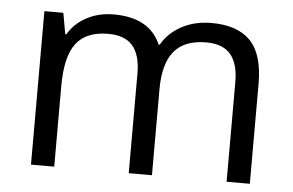

<svg xmlns="http://www.w3.org/2000/svg" viewBox="-44 -606 1017 667"><g transform="rotate(5 465.0 -272.5)"><path d="M768.1 0V-348.1Q768.1 -412.1 740.7 -444.1Q713.4 -476.1 655.8 -476.1Q580.1 -476.1 543.9 -432.6Q507.8 -389.2 507.8 -298.8V0H426.8V-348.1Q426.8 -412.1 399.4 -444.1Q372.1 -476.1 314 -476.1Q237.8 -476.1 202.4 -430.4Q167 -384.8 167 -280.8V0H85.9V-535.2H151.9L165 -461.9H168.9Q191.9 -501 233.6 -522.9Q275.4 -544.9 327.1 -544.9Q452.6 -544.9 491.2 -454.1H495.1Q519 -496.1 564.5 -520.5Q609.9 -544.9 668 -544.9Q758.8 -544.9 804 -498.3Q849.1 -451.7 849.1 -349.1V0Z"/></g></svg>

Font: f3_1792  
Style: Regular
Weight: 400
Foundry: Ascender Corporation
Version: Version 1.10